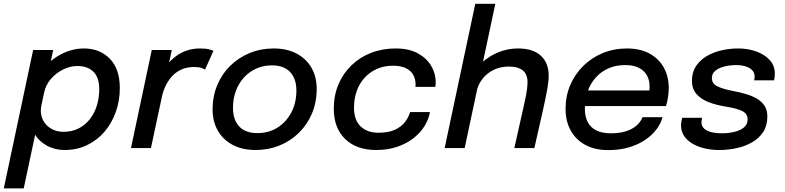

<svg xmlns="http://www.w3.org/2000/svg" viewBox="-52 -802 4250 1040"><path d="M-31.5 218.5 127.5 -531H236L76.5 218.5ZM298 10.5Q244.5 10.5 201.2 -13.5Q158 -37.5 132.8 -80.2Q107.5 -123 107.5 -178.5Q107.5 -199.5 109.8 -214.8Q112 -230 114.5 -236L173.5 -237.5Q172 -231 170.5 -220.5Q169 -210 169 -204Q169 -170 185.2 -143.8Q201.5 -117.5 229.2 -102.8Q257 -88 291.5 -88Q338.5 -88 374.2 -106.5Q410 -125 435 -157Q460 -189 472.8 -230.8Q485.5 -272.5 485.5 -319Q485.5 -383 453.8 -413.8Q422 -444.5 367.5 -444.5Q328.5 -444.5 290.2 -425.8Q252 -407 224 -374.8Q196 -342.5 187 -301L121 -303.5Q136 -373 179.2 -426.2Q222.5 -479.5 281.5 -509.5Q340.5 -539.5 402.5 -539.5Q488.5 -539.5 542.8 -484Q597 -428.5 597 -325.5Q597 -256.5 575.2 -195.5Q553.5 -134.5 513.8 -88.2Q474 -42 419.2 -15.8Q364.5 10.5 298 10.5Z M657.5 0 770 -531H878.5L842.5 -361.5L812 -374.5Q823 -407 842.8 -436.5Q862.5 -466 890.2 -489.2Q918 -512.5 953.2 -526Q988.5 -539.5 1031 -539.5Q1063 -539.5 1081.5 -534.5Q1100 -529.5 1104 -526.5L1058.5 -424.5Q1055 -428 1040.5 -433.5Q1026 -439 999.5 -439Q958.5 -439 928.2 -424.5Q898 -410 877.2 -386Q856.5 -362 843.5 -333.8Q830.5 -305.5 825 -277.5L765.5 0Z M1332.5 10.5Q1260.5 10.5 1208.2 -17.2Q1156 -45 1127.8 -94.5Q1099.5 -144 1099.5 -209.5Q1099.5 -280.5 1124.8 -341Q1150 -401.5 1195.2 -445.8Q1240.5 -490 1300.5 -514.8Q1360.5 -539.5 1430.5 -539.5Q1503 -539.5 1555.2 -511.5Q1607.5 -483.5 1635.5 -434.2Q1663.5 -385 1663.5 -321Q1663.5 -248 1637.8 -187.2Q1612 -126.5 1566.5 -82Q1521 -37.5 1461 -13.5Q1401 10.5 1332.5 10.5ZM1342.5 -81Q1402.5 -81 1450 -110.2Q1497.5 -139.5 1525.5 -191.8Q1553.5 -244 1553.5 -312.5Q1553.5 -354.5 1538.2 -385Q1523 -415.5 1493.8 -431.8Q1464.5 -448 1421 -448Q1374.5 -448 1336 -430.5Q1297.5 -413 1269.2 -382Q1241 -351 1225.5 -309.2Q1210 -267.5 1210 -218.5Q1210 -153.5 1243.5 -117.2Q1277 -81 1342.5 -81Z M1985.5 10.5Q1879 10.5 1817.5 -49.2Q1756 -109 1756 -213Q1756 -285 1781.2 -344.8Q1806.5 -404.5 1851.8 -448.2Q1897 -492 1958.2 -515.8Q2019.5 -539.5 2091 -539.5Q2163.5 -539.5 2211.8 -512.8Q2260 -486 2284 -444.5Q2308 -403 2308 -359Q2308 -349.5 2307.5 -342.5Q2307 -335.5 2306 -331.5H2198Q2198.5 -334 2198.8 -337Q2199 -340 2199 -344Q2199 -375 2185.5 -398Q2172 -421 2144.8 -433.5Q2117.5 -446 2076.5 -446Q2028.5 -446 1989.8 -428.8Q1951 -411.5 1923 -381Q1895 -350.5 1880.2 -309Q1865.5 -267.5 1865.5 -218.5Q1865.5 -152 1901.2 -117.5Q1937 -83 1998.5 -83Q2050 -83 2084.8 -98.2Q2119.5 -113.5 2140.2 -139.2Q2161 -165 2169.5 -195H2277Q2270.5 -157 2248 -120Q2225.5 -83 2188.2 -53.8Q2151 -24.5 2100 -7Q2049 10.5 1985.5 10.5Z M2734 0 2780 -205.5Q2788 -239.5 2793.8 -267.8Q2799.5 -296 2802.5 -318.5Q2805.5 -341 2805.5 -357.5Q2805.5 -378 2799.2 -393.8Q2793 -409.5 2780.5 -420Q2768 -430.5 2748.8 -436Q2729.5 -441.5 2704 -441.5Q2659.5 -441.5 2623 -424Q2586.5 -406.5 2562.2 -376Q2538 -345.5 2529.5 -306.5L2479 -327.5Q2492 -388 2532.5 -435.8Q2573 -483.5 2631.2 -511.5Q2689.5 -539.5 2755.5 -539.5Q2796.5 -539.5 2827.5 -529Q2858.5 -518.5 2879 -499Q2899.5 -479.5 2909.8 -452.8Q2920 -426 2920 -393Q2920 -361.5 2912.2 -318Q2904.5 -274.5 2888 -201L2842.5 0ZM2356.5 0 2522.5 -781.5H2631L2465 0Z M3067.5 -227.5 3085 -312H3476L3460.5 -287Q3463 -297.5 3464.8 -307.8Q3466.5 -318 3466.5 -335Q3466.5 -367 3452.5 -393Q3438.5 -419 3409.5 -434.2Q3380.5 -449.5 3334.5 -449.5Q3284 -449.5 3243.8 -431.8Q3203.5 -414 3174.8 -381.8Q3146 -349.5 3131 -306.5Q3116 -263.5 3116 -213Q3116 -171.5 3131 -141.8Q3146 -112 3177.2 -96Q3208.5 -80 3257 -80Q3297 -80 3327 -87.8Q3357 -95.5 3377.5 -108.5Q3398 -121.5 3410.5 -136.8Q3423 -152 3428 -167H3536.5Q3528.5 -134.5 3505 -102.8Q3481.5 -71 3444 -45.2Q3406.5 -19.5 3356 -4.2Q3305.5 11 3243 11Q3170 11 3118.2 -17.2Q3066.5 -45.5 3039 -95.8Q3011.5 -146 3011.5 -212Q3011.5 -282.5 3037.2 -342Q3063 -401.5 3108.5 -446Q3154 -490.5 3214.2 -515Q3274.5 -539.5 3344 -539.5Q3416 -539.5 3466.5 -511.8Q3517 -484 3543.8 -435.5Q3570.5 -387 3570.5 -324.5Q3570.5 -302.5 3566 -274Q3561.5 -245.5 3555.5 -227.5Z M3843.5 10.5Q3801 10.5 3763.5 1.5Q3726 -7.5 3697.5 -24.8Q3669 -42 3653 -66.5Q3637 -91 3637 -122Q3637 -132 3639 -144.5Q3641 -157 3643 -164H3751Q3750 -159.5 3748.8 -152Q3747.5 -144.5 3747.5 -140Q3747.5 -110.5 3776.8 -95.2Q3806 -80 3858.5 -80Q3891.5 -80 3923.2 -87Q3955 -94 3976.2 -110.5Q3997.5 -127 3997.5 -156Q3997.5 -186 3968.5 -200.5Q3939.5 -215 3874.5 -225.5Q3827 -233 3786.2 -248.8Q3745.5 -264.5 3720.8 -292.5Q3696 -320.5 3696 -365Q3696 -409.5 3717.2 -442.5Q3738.5 -475.5 3774.2 -497Q3810 -518.5 3854.8 -529Q3899.5 -539.5 3947 -539.5Q4000 -539.5 4045.2 -523Q4090.5 -506.5 4117.8 -476.2Q4145 -446 4145 -404.5Q4145 -391.5 4143.8 -382.8Q4142.5 -374 4140.5 -367H4033Q4034.5 -373 4035 -377.5Q4035.5 -382 4035.5 -387.5Q4035.5 -409 4021.5 -422.8Q4007.5 -436.5 3984.8 -443Q3962 -449.5 3935.5 -449.5Q3904.5 -449.5 3874.2 -442.5Q3844 -435.5 3824 -419.8Q3804 -404 3804 -379Q3804 -348.5 3835 -333.8Q3866 -319 3922 -308.5Q3957 -302 3989.8 -292.2Q4022.5 -282.5 4048.5 -267.2Q4074.5 -252 4089.5 -228.5Q4104.5 -205 4104.5 -171Q4104.5 -122.5 4082.5 -88Q4060.5 -53.5 4023 -31.8Q3985.5 -10 3939 0.2Q3892.5 10.5 3843.5 10.5Z"/></svg>

Font: Epilogue Medium
Style: Italic
Weight: 500
Italic angle: -12°
Designer: Tyler Finck
Foundry: Etcetera Type Co
Version: Version 2.112